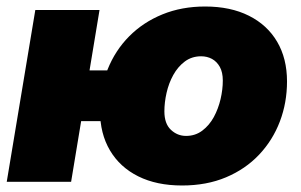

<svg xmlns="http://www.w3.org/2000/svg" viewBox="-20 -553 915 584"><path d="M0.5 0 87.4 -522.5H282.7L196.3 0ZM169.4 -184.6 194.8 -338.9H355.5L330.1 -184.6ZM533.7 11.2Q456.5 11.2 400.6 -16.6Q344.7 -44.4 314.5 -95.5Q284.2 -146.5 284.2 -216.3Q284.2 -284.2 307.4 -342Q330.6 -399.9 373 -442.6Q415.5 -485.4 474.1 -509.3Q532.7 -533.2 604 -533.2Q681.2 -533.2 737.1 -505.1Q793 -477.1 823 -426Q853 -375 853 -305.2Q853 -240.7 831.3 -183.6Q809.6 -126.5 768.1 -82.5Q726.6 -38.6 667.5 -13.7Q608.4 11.2 533.7 11.2ZM545.9 -139.6Q574.2 -139.6 595.5 -155.8Q616.7 -171.9 630.4 -197Q644 -222.2 650.9 -251.5Q657.7 -280.8 657.7 -308.1Q657.7 -333 648.7 -349.4Q639.6 -365.7 624.8 -373.8Q609.9 -381.8 591.8 -381.8Q563.5 -381.8 542.2 -366Q521 -350.1 507.1 -325Q493.2 -299.8 486.6 -270.5Q480 -241.2 480 -214.4Q480 -176.8 499.8 -158.2Q519.5 -139.6 545.9 -139.6Z"/></svg>

Font: Inter 28pt Black
Style: Italic
Weight: 900
Italic angle: -9.3988°
Designer: Rasmus Andersson
Foundry: rsms
Version: Version 4.001;git-66647c0bb